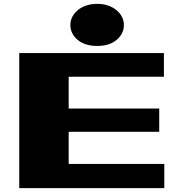

<svg xmlns="http://www.w3.org/2000/svg" viewBox="-20 -979 949 998"><path d="M345.7 -849.6Q345.7 -871.1 355.5 -890.6Q365.2 -910.2 383.8 -925.8Q402.3 -941.4 428.2 -950.2Q454.1 -959 485.4 -959Q516.6 -959 542 -950.2Q567.4 -941.4 585.9 -925.8Q604.5 -910.2 614.3 -890.6Q624 -871.1 624 -849.6Q624 -826.2 614.3 -806.6Q604.5 -787.1 585.9 -771.5Q567.4 -755.9 542 -748Q516.6 -740.2 485.4 -740.2Q454.1 -740.2 428.2 -748Q402.3 -755.9 383.8 -771.5Q365.2 -787.1 355.5 -806.6Q345.7 -826.2 345.7 -849.6ZM80.1 -1V-703.1H832V-580.1H336.9V-415H807.6V-293.9H336.9V-127H834V-1Z"/></svg>

Font: Polsku
Style: Regular
Weight: 400
Designer: Sebastien Sanfilippo
Version: Version 1.1